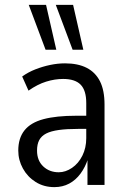

<svg xmlns="http://www.w3.org/2000/svg" viewBox="-20 -759 519 788"><path d="M203 9Q160 9 126.5 -12Q93 -33 74 -67.5Q55 -102 55 -141Q55 -192 80.5 -224Q106 -256 158.5 -270Q211 -284 293 -284H345V-230H301Q254 -230 221.5 -225.5Q189 -221 169.5 -211Q150 -201 141 -184Q132 -167 132 -141Q132 -100 157.5 -76Q183 -52 221 -52Q249 -52 275.5 -70Q302 -88 318 -120Q334 -152 334 -192V-336Q334 -388 311 -411.5Q288 -435 239 -435Q205 -435 169.5 -424Q134 -413 97 -387L71 -445Q96 -463 125.5 -474.5Q155 -486 186 -492.5Q217 -499 247 -499Q300 -499 336 -480.5Q372 -462 390.5 -425Q409 -388 409 -330V0H339V-107H341Q330 -73 310.5 -46.5Q291 -20 264 -5.5Q237 9 203 9ZM278 -555 209 -739H280L322 -555ZM167 -555 98 -739H169L211 -555Z"/></svg>

Font: Nunito Sans 10pt Condensed
Style: Regular
Weight: 400
Width: 3
Designer: Vernon Adams
Foundry: Vernon Adams
Version: Version 3.101;gftools[0.9.27]